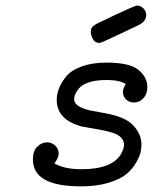

<svg xmlns="http://www.w3.org/2000/svg" viewBox="-20 -659 565 684"><path d="M97.2 -90.8Q97.2 -121.6 113 -136.7Q128.9 -151.9 147.9 -151.9Q164.1 -151.9 176.5 -140.4Q189 -128.9 189 -111.8Q189 -96.7 173.8 -77.1Q208 -56.2 270 -56.2Q396 -56.2 418.9 -127.9Q421.9 -136.7 421.9 -143.1Q421.9 -158.2 410.9 -169.2Q399.9 -180.2 380.9 -186Q361.8 -191.9 343 -195.6Q324.2 -199.2 300.5 -203.1Q276.9 -207 265.1 -210Q182.1 -234.9 182.1 -303.2Q182.1 -322.3 189.5 -342.5Q196.8 -362.8 214.8 -385.5Q232.9 -408.2 270.5 -422.1Q308.1 -436 359.9 -436Q441.9 -436 473.4 -409.9Q504.9 -383.8 504.9 -349.1Q504.9 -324.2 491 -309.1Q477.1 -293.9 457 -293.9Q440.9 -293.9 429.4 -304.4Q418 -314.9 418 -332Q418 -343.3 428.2 -359.9Q404.3 -374 359.9 -374Q322.8 -374 297.9 -366Q272.9 -357.9 262.5 -345.5Q252 -333 248 -323.5Q244.1 -314 244.1 -305.2Q244.1 -278.3 303.2 -265.1Q309.1 -264.2 353 -255.9Q428.2 -242.7 456.1 -210.9Q483.9 -179.2 483.9 -145Q483.9 -131.8 481 -117.4Q478 -103 465.1 -80.1Q452.1 -57.1 430.7 -39.1Q409.2 -21 367.2 -8.1Q325.2 4.9 270 4.9Q97.2 5.4 97.2 -90.8ZM303.2 -546.9Q303.2 -549.8 304.2 -553.5Q305.2 -557.1 306.2 -559.1Q307.1 -561 309.6 -563.5Q312 -565.9 313 -566.9Q314 -567.9 317.4 -569.8Q320.8 -571.8 321.3 -572.5Q321.8 -573.2 326.2 -575.2L330.1 -577.1Q459 -639.2 467.8 -639.2Q481 -639.2 490.5 -629.6Q500 -620.1 501 -606Q501 -582 472.2 -568.8Q341.3 -505.9 335 -505.9Q318.8 -505.9 311 -519.8Q303.2 -533.7 303.2 -546.9Z"/></svg>

Font: CMU Typewriter Text
Style: Italic
Weight: 500
Italic angle: -14.04°
Version: Version 0.7.0